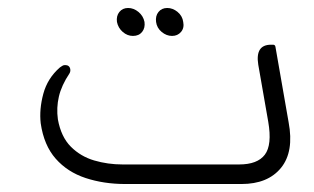

<svg xmlns="http://www.w3.org/2000/svg" viewBox="-20 -461 787 481"><path d="M313 -371Q299 -371 287.5 -381Q276 -391 273 -406Q271 -421 279 -431Q287 -441 301 -441Q315 -441 327 -431Q339 -421 342 -406Q344 -391 336 -381Q328 -371 313 -371ZM411 -371Q397 -371 385 -381Q373 -391 371 -406Q369 -421 377 -431Q385 -441 399 -441Q413 -441 425 -431Q437 -421 439 -406Q442 -391 433.5 -381Q425 -371 411 -371ZM585 0H294Q240 0 194.5 -15Q149 -30 119.5 -63.5Q90 -97 82 -152Q78 -187 88.5 -226Q99 -265 130 -292Q133 -294 136 -296Q139 -298 143 -298Q154 -298 156 -288Q157 -282 154 -277Q134 -247 127.5 -219Q121 -191 125 -162Q133 -118 157.5 -93.5Q182 -69 216 -59Q250 -49 287 -49H579Q625 -49 643.5 -73.5Q662 -98 652 -156L627 -299Q619 -349 659 -349H664Q669 -349 670 -344L703 -155Q717 -81 684 -40.5Q651 0 585 0Z"/></svg>

Font: Zain Light
Style: Italic
Weight: 300
Italic angle: -10°
Designer: Zain,Boutros
Foundry: Mobile Telecommunications Company (Zain), 2024
Version: Version 1.51; ttfautohint (v1.8.4)